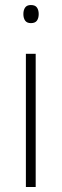

<svg xmlns="http://www.w3.org/2000/svg" viewBox="-20 -744 246 764"><path d="M103 -724Q120 -724 127 -714Q134 -704 134 -688Q134 -672 127 -662Q120 -652 103 -652Q87 -652 80 -662Q73 -672 73 -688Q73 -704 80 -714Q87 -724 103 -724ZM122 -530V0H83V-530Z"/></svg>

Font: Noto Sans Disp ExtLt
Style: Regular
Weight: 200
Designer: Monotype Design Team
Foundry: Monotype Imaging Inc.
Version: Version 2.000;GOOG;noto-source:20170915:90ef993387c0